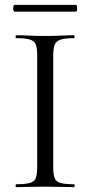

<svg xmlns="http://www.w3.org/2000/svg" viewBox="-20 -770 372 790"><path d="M199 -81Q199 -52 205 -37Q211 -22 229.5 -17Q248 -12 284 -12Q287 -12 287 -6Q287 0 284 0Q260 0 230.5 -1Q201 -2 165 -2Q132 -2 101.5 -1Q71 0 47 0Q44 0 44 -6Q44 -12 47 -12Q83 -12 102 -17Q121 -22 127 -37Q133 -52 133 -81V-544Q133 -573 127 -587.5Q121 -602 102 -607.5Q83 -613 47 -613Q44 -613 44 -619Q44 -625 47 -625Q71 -625 101.5 -623.5Q132 -622 165 -622Q201 -622 231 -623.5Q261 -625 284 -625Q287 -625 287 -619Q287 -613 284 -613Q248 -613 229.5 -607Q211 -601 205 -586Q199 -571 199 -542ZM40 -722Q37 -722 35 -729Q33 -736 35 -743Q37 -750 40 -750H291Q296 -750 297 -743Q298 -736 297 -729Q296 -722 291 -722Z"/></svg>

Font: Cormorant Garamond Light
Style: Regular
Weight: 400
Version: Version 4.001